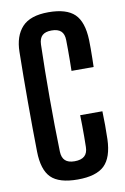

<svg xmlns="http://www.w3.org/2000/svg" viewBox="-91 -861 602 923"><g transform="rotate(-10 210.0 -400.0)"><path d="M212.5 8.5Q121.5 8.5 82.8 -30Q44 -68.5 42.5 -157.5Q41.5 -213.5 41 -275Q40.5 -336.5 40.5 -400Q40.5 -463.5 41 -525.2Q41.5 -587 42.5 -643.5Q43.5 -721.5 83.5 -764.8Q123.5 -808 212 -808Q300 -808 339.5 -769.8Q379 -731.5 382 -642.5Q382.5 -625 382.5 -600.8Q382.5 -576.5 382 -552.8Q381.5 -529 381 -511H273Q273.5 -533 273.8 -559.5Q274 -586 274 -612.8Q274 -639.5 273.5 -661.5Q273 -691 257.8 -705Q242.5 -719 212 -719Q181.5 -719 166.5 -705Q151.5 -691 150.5 -661.5Q148.5 -598 147.8 -532.2Q147 -466.5 147 -400Q147 -333.5 147.8 -267.5Q148.5 -201.5 150.5 -138.5Q151.5 -109 166.8 -94.8Q182 -80.5 212.5 -80.5Q245 -80.5 261 -94.8Q277 -109 277.5 -138.5Q278 -161 278.2 -188.8Q278.5 -216.5 278 -244Q277.5 -271.5 277 -294H385.5Q386.5 -261 386.8 -225.8Q387 -190.5 386 -157.5Q383 -68.5 342.8 -30Q302.5 8.5 212.5 8.5Z"/></g></svg>

Font: Big Shoulders Display Thin
Style: Bold
Weight: 700
Version: Version 2.002